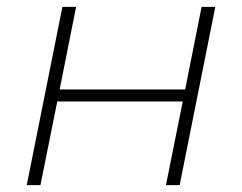

<svg xmlns="http://www.w3.org/2000/svg" viewBox="-20 -540 706 560"><path d="M162 -520H202L154 -279H520L568 -520H608L504 0H464L513 -244H147L98 0H58Z"/></svg>

Font: Argentum Sans ExtraLight
Style: Italic
Weight: 200
Italic angle: -11°
Designer: Julieta Ulanovsky (font), Cristiano Sobral (main changes and remaster)
Foundry: Julieta Ulanovsky (font), Cristiano Sobral (main changes and remaster)
Version: Version 2.007;June 15, 2022;FontCreator 14.0.0.2814 64-bit; 